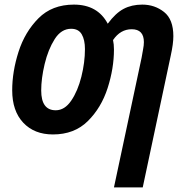

<svg xmlns="http://www.w3.org/2000/svg" viewBox="-20 -574 810 834"><path d="M600 240 722 -334Q733 -384 733 -417Q733 -490 692.5 -522Q652 -554 598 -554Q552 -554 517 -535.5Q482 -517 448 -471Q404 -554 301 -554Q206 -554 147 -494.5Q88 -435 60.5 -349Q33 -263 33 -182Q33 -92 81 -41Q129 10 210 10Q303 10 361.5 -48Q420 -106 447.5 -191.5Q475 -277 475 -359Q475 -382 471 -400Q503 -447 552 -447Q605 -447 605 -391Q605 -377 601.5 -359.5Q598 -342 595 -323L475 240ZM159 -181Q159 -233 174 -296Q189 -359 217.5 -404Q246 -449 289 -449Q321 -449 335 -425Q349 -401 349 -361Q349 -303 333.5 -241Q318 -179 289.5 -137Q261 -95 222 -95Q159 -95 159 -181Z"/></svg>

Font: Noto Sans UI SemiCondensed
Style: Bold Italic
Weight: 700
Width: 4
Designer: Monotype Design Team
Foundry: Monotype Imaging Inc.
Version: 1.001